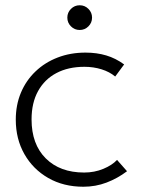

<svg xmlns="http://www.w3.org/2000/svg" viewBox="-20 -695 535 730"><path d="M297 15Q221.5 15 163.5 -18.2Q105.5 -51.5 72.8 -109Q40 -166.5 40 -240Q40 -296 59.5 -342.5Q79 -389 114.8 -423.2Q150.5 -457.5 199 -476.2Q247.5 -495 305 -495Q348 -495 384 -484.2Q420 -473.5 452 -450L418 -404Q396.5 -422 366 -431.5Q335.5 -441 301 -441Q239.5 -441 194.5 -417.2Q149.5 -393.5 124.8 -348.8Q100 -304 100 -241Q100 -146.5 154 -92.8Q208 -39 300 -39Q339 -39 372.8 -53Q406.5 -67 425 -87L463 -44Q426.5 -16.5 385 -0.8Q343.5 15 297 15ZM283 -581Q263.5 -581 249.8 -594.8Q236 -608.5 236 -628Q236 -647.5 249.8 -661.2Q263.5 -675 283 -675Q302.5 -675 316.2 -661.2Q330 -647.5 330 -628Q330 -608.5 316.2 -594.8Q302.5 -581 283 -581Z"/></svg>

Font: Geologica Thin
Style: Regular
Weight: 100
Version: Version 1.010;gftools[0.9.28]